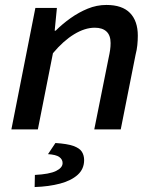

<svg xmlns="http://www.w3.org/2000/svg" viewBox="-20 -523 640 776"><path d="M26 0 123 -491H210L201 -399H205Q232 -426 265 -449.5Q298 -473 334.5 -488Q371 -503 410 -503Q474 -503 505.5 -470.5Q537 -438 537 -379Q537 -360 535 -340.5Q533 -321 528 -302L468 0H361L419 -289Q423 -307 425 -321Q427 -335 427 -349Q427 -380 410.5 -395.5Q394 -411 363 -411Q323 -411 279.5 -384.5Q236 -358 194 -308L133 0ZM120 233 121 184Q180 181 206.5 168Q233 155 233 136Q233 121 219.5 111.5Q206 102 174 100L204 55Q252 58 277 67Q302 76 311 90.5Q320 105 320 124Q320 160 294 183.5Q268 207 223 219Q178 231 120 233Z"/></svg>

Font: Source Code Pro ExtraLight SemiBold
Style: Italic
Weight: 600
Italic angle: -11°
Monospace: yes
Version: Version 1.016;hotconv 1.0.116;makeotfexe 2.5.65601